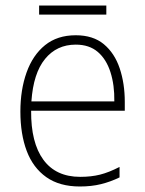

<svg xmlns="http://www.w3.org/2000/svg" viewBox="-20 -667 527 697"><path d="M255 -539Q318 -539 357 -506.5Q396 -474 414.5 -419Q433 -364 433 -297V-265H93Q92 -149 137.5 -87Q183 -25 271 -25Q311 -25 343 -33Q375 -41 414 -61V-23Q381 -7 346.5 1.5Q312 10 270 10Q196 10 148 -24Q100 -58 77 -119Q54 -180 54 -262Q54 -341 76.5 -404Q99 -467 143.5 -503Q188 -539 255 -539ZM255 -505Q186 -505 143.5 -453Q101 -401 94 -299H395Q396 -358 381 -405Q366 -452 335 -478.5Q304 -505 255 -505ZM366 -647V-614H122V-647Z"/></svg>

Font: Noto Sans Khmer SemiCondensed ExtraLight
Style: Regular
Weight: 200
Width: 4
Designer: Danh Hong and the Monotype Design Team
Foundry: Monotype Imaging Inc.
Version: Version 2.004; ttfautohint (v1.8.4.7-5d5b)